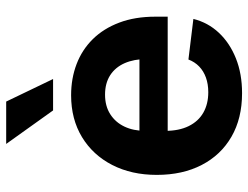

<svg xmlns="http://www.w3.org/2000/svg" viewBox="-112 -684 807 624"><g transform="rotate(-90 292.0 -371.5)"><path d="M301.8 11.2Q219.7 11.2 160.2 -23.2Q100.6 -57.6 68.4 -119.9Q36.1 -182.1 36.1 -266.1Q36.1 -348.1 68.4 -410.9Q100.6 -473.6 158.9 -509Q217.3 -544.4 294.9 -544.4Q349.6 -544.4 396.2 -526.6Q442.9 -508.8 477.3 -473.9Q511.7 -439 531 -387.9Q550.3 -336.9 550.3 -270.5V-230.5H93.3V-322.3H479.5L412.6 -298.8Q412.6 -339.8 399.2 -370.4Q385.7 -400.9 359.9 -417.5Q334 -434.1 296.9 -434.1Q259.8 -434.1 233.4 -417.2Q207 -400.4 193.1 -371.1Q179.2 -341.8 179.2 -303.2V-238.8Q179.2 -193.8 194.6 -162.4Q210 -130.9 238.3 -114.7Q266.6 -98.6 304.7 -98.6Q331.1 -98.6 352.3 -106.2Q373.5 -113.8 388.4 -128.2Q403.3 -142.6 411.1 -163.1L543 -147Q531.2 -99.6 498 -64.2Q464.8 -28.8 414.8 -8.8Q364.7 11.2 301.8 11.2ZM245.6 -603 136.7 -755.4H274.4L347.7 -603Z"/></g></svg>

Font: Inter 20pt
Style: Bold
Weight: 700
Version: Version 4.001;git-66647c0bb